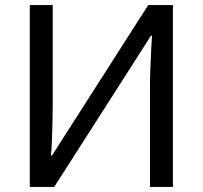

<svg xmlns="http://www.w3.org/2000/svg" viewBox="-20 -734 796 754"><path d="M97 0V-714H187V-322Q187 -289 186 -248Q185 -207 183.5 -173Q182 -139 180 -123H184L562 -714H659V0H569V-388Q569 -425 570.5 -467Q572 -509 574 -544Q576 -579 577 -594H573L193 0Z"/></svg>

Font: Noto Sans Historical
Style: Regular
Weight: 400
Designer: Monotype Design Team
Foundry: Monotype Imaging Inc.
Version: Version 2.013; ttfautohint (v1.8.4.7-5d5b)